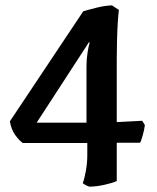

<svg xmlns="http://www.w3.org/2000/svg" viewBox="-20 -588 588 717"><path d="M314 109Q312 109 303.5 105Q295 101 289 96Q295 81 300.5 51Q306 21 306 -9V-54H65Q52 -63 37 -83.5Q22 -104 17 -135L291 -546Q311 -552 341.5 -559.5Q372 -567 398 -568L424 -551Q422 -537 420 -506Q418 -475 417 -438Q416 -401 416 -368V-132L511 -137L521 -121Q519 -104 513 -82.5Q507 -61 503 -55H416V88Q402 95 370.5 102Q339 109 314 109ZM117 -130H303V-341Q303 -367 307 -392Q311 -417 315 -429L312 -430Z"/></svg>

Font: Texturina SemiBold
Style: Regular
Weight: 600
Designer: Guillermo Torres Carreño
Foundry: Omnibus-Type
Version: Version 1.002; ttfautohint (v1.8.3)